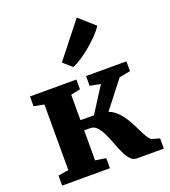

<svg xmlns="http://www.w3.org/2000/svg" viewBox="-158 -1004 988 1118"><g transform="rotate(-20 336.5 -445.0)"><path d="M33.5 0V-62.5L98 -72.5V-479L35 -491.5V-552H322.5V-491.5L264 -479V-321.5H347.5L448 -479L382.5 -491.5V-552H632.5V-491.5L563.5 -478L434 -311.5Q467 -299 491.2 -272.5Q515.5 -246 533.5 -214.2Q551.5 -182.5 565.8 -152.2Q580 -122 593.2 -100.5Q606.5 -79 621.5 -75L663.5 -63.5V0H495Q473.5 0 456.8 -18.8Q440 -37.5 426.5 -66.8Q413 -96 400.5 -129.2Q388 -162.5 374.2 -191.8Q360.5 -221 343 -239.8Q325.5 -258.5 302.5 -258.5H264V-72.5L329.5 -62.5V0ZM330 -627.5 277 -674 448 -890.5 544 -805Q530.5 -782.5 504.5 -755.5Q478.5 -728.5 447.2 -702.2Q416 -676 385.5 -656Q355 -636 332 -627.5Z"/></g></svg>

Font: Merriweather 28pt Black
Style: Regular
Weight: 900
Version: Version 2.100